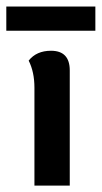

<svg xmlns="http://www.w3.org/2000/svg" viewBox="-50 -580 318 600"><path d="M57.6 0V-305.7Q57.6 -355 39.6 -390.6Q64 -421.4 109.4 -421.4Q168 -421.4 168 -359.9V0ZM248 -483.9H-30.3V-559.6H248Z"/></svg>

Font: ALMAS
Style: Bold
Weight: 700
Designer: ALMAS Font/ by Husham Jawad Kadhim, derived from the Bainsely font by/ Paul James MIller
Foundry: High-Logic / Made with FontCreator
Version: Version 1.411;September 19, 2021;FontCreator 14.0.0.2814 32-